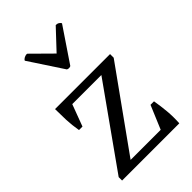

<svg xmlns="http://www.w3.org/2000/svg" viewBox="-216 -796 877 877"><g transform="rotate(-45 222.0 -358.0)"><path d="M392.1 -152.8Q398.4 -116.2 401.9 -77.9Q405.3 -39.6 402.8 0H33.2V-22L307.1 -407.7H119.1L79.6 -302.2H57.1Q50.3 -340.3 48.8 -377.7Q47.4 -415 47.4 -447.3H402.8V-423.8L127.4 -39.1H321.8L369.6 -152.8ZM320.8 -716.3Q329.1 -717.3 336.7 -712.9Q344.2 -708.5 347.2 -702.1L235.8 -537.1Q231.9 -534.7 225.6 -534.4Q219.2 -534.2 213.9 -537.1L106 -701.2Q108.9 -708 117.9 -712.6Q127 -717.3 136.2 -716.3L231.9 -621.6Z"/></g></svg>

Font: PT Astra Serif
Style: Regular
Weight: 400
Designer: A.Korolkova, I. Chaeva
Foundry: ParaType Ltd
Version: Version 1.002